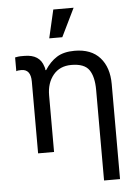

<svg xmlns="http://www.w3.org/2000/svg" viewBox="-61 -808 721 1030"><g transform="rotate(-5 299.0 -293.0)"><path d="M457 175.8V-312.5Q457 -382.8 431.6 -419.9Q406.2 -457 335.9 -457Q273.4 -457 238.3 -414.1Q203.1 -371.1 203.1 -304.7V0H117.2V-386.7Q117.2 -453.1 66.4 -453.1Q46.9 -453.1 39.1 -449.2V-523.4Q58.6 -527.3 68.4 -527.3Q78.1 -527.3 89.8 -527.3Q171.9 -527.3 191.4 -460.9Q195.3 -453.1 195.3 -441.4H199.2Q226.6 -484.4 263.7 -507.8Q300.8 -531.2 359.4 -531.2Q449.2 -531.2 496.1 -478.5Q543 -425.8 543 -335.9V175.8ZM265.6 -761.7H375L300.8 -609.4H230.5Z"/></g></svg>

Font: 和音 by 宁静之雨，公众号njzyshare
Style: Regular
Weight: 400
Designer: Steve Matteson
Foundry: Ascender Corporation
Version: Version 6.00;June 8, 2018;FontCreator 11.0.0.2388 32-bit